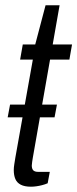

<svg xmlns="http://www.w3.org/2000/svg" viewBox="-20 -694 292 725"><path d="M9 -251 18 -299H195L186 -251ZM97 11Q73 11 58.5 3.5Q44 -4 38 -18Q32 -32 32 -52Q32 -62 34 -74Q36 -86 38 -99L104 -469H56L66 -526H113L152 -674H205L179 -526H252L242 -469H169L104 -99Q103 -92 101.5 -83Q100 -74 100 -69Q100 -57 105.5 -51Q111 -45 125 -45H168L160 -2Q151 2 139.5 5Q128 8 117 9.5Q106 11 97 11Z"/></svg>

Font: Archivo Condensed Light
Style: Italic
Weight: 300
Width: 3
Italic angle: -10°
Designer: Hector Gatti
Foundry: Omnibus-Type
Version: Version 2.001